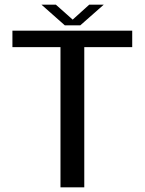

<svg xmlns="http://www.w3.org/2000/svg" viewBox="-20 -807 626 827"><path d="M240.5 0H343V-604H549.5V-675H33.5V-604H240.5ZM259 -698H326L427 -787H364.5L293 -722.5L220.5 -787H158.5Z"/></svg>

Font: Anybody UltraCondensed Thin
Style: Regular
Weight: 400
Version: Version 1.111